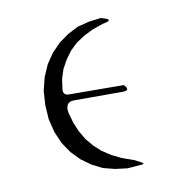

<svg xmlns="http://www.w3.org/2000/svg" viewBox="-62 -562 623 613"><g transform="rotate(-10 250.0 -255.5)"><path d="M315.4 -495.1Q342.8 -486.3 305.7 -479.5L271.5 -467.8L240.2 -452.1L213.9 -434.6L191.4 -413.1L172.9 -387.7L157.2 -359.4L147.5 -329.1L142.6 -293.9Q142.6 -276.4 160.2 -276.4L337.9 -275.4Q358.4 -254.9 330.1 -254.9H172.9Q143.6 -254.9 148.4 -220.7L158.2 -185.5L170.9 -155.3L187.5 -127L208 -102.5L231.4 -81.1L259.8 -62.5L292 -46.9L328.1 -34.2L345.7 -25.4Q368.2 -14.6 342.8 -14.6L302.7 -11.7L263.7 -16.6L225.6 -26.4L191.4 -43.9L160.2 -66.4L132.8 -94.7L110.4 -127.9L93.8 -166L83 -210L80.1 -256.8L83 -301.8L93.8 -344.7L110.4 -382.8L132.8 -416L160.2 -444.3L191.4 -466.8L225.6 -484.4L263.7 -494.1L302.7 -499Z"/></g></svg>

Font: B2 Hana
Style: Regular
Weight: 500
Version: 2020-08-05; (max)